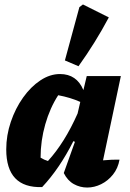

<svg xmlns="http://www.w3.org/2000/svg" viewBox="-20 -833 581 861"><path d="M169 6Q8 11 8 -163Q8 -226 28.5 -286.5Q49 -347 83.5 -395.5Q118 -444 161 -472.5Q204 -501 249 -501Q324 -501 354 -429L369 -492H522L442 -114Q486 -118 516 -117Q509 -78 486.5 -50Q464 -22 433.5 -7Q403 8 371 8Q339 8 311 -7.5Q283 -23 266 -57L316 -197L309 -200Q247 -77 169 6ZM162 -126Q178 -116 195 -111Q270 -193 328 -324L340 -376Q295 -396 241 -406Q204 -349 183 -275.5Q162 -202 162 -126ZM332 -536 271 -562 336 -801 352 -813 468 -755Q408 -642 332 -536Z"/></svg>

Font: Piazzolla ExtraBold
Style: Italic
Weight: 800
Italic angle: -11.3°
Designer: Juan Pablo del Peral
Foundry: Huerta Tipografica
Version: Version 1.330